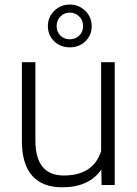

<svg xmlns="http://www.w3.org/2000/svg" viewBox="-20 -796 589 826"><path d="M416 -66.9Q363.3 9.8 247.6 9.8Q163.1 9.8 119.1 -39.3Q75.2 -88.4 74.2 -184.6V-528.3H132.3V-191.9Q132.3 -41 254.4 -41Q381.3 -41 415 -146V-528.3H473.6V0H417ZM186 -683.6Q186 -722.7 213.6 -749.5Q241.2 -776.4 280.3 -776.4Q318.8 -776.4 346.7 -749.5Q374.5 -722.7 374.5 -683.6Q374.5 -645 347.7 -618.7Q320.8 -592.3 280.3 -592.3Q239.7 -592.3 212.9 -618.7Q186 -645 186 -683.6ZM223.6 -683.6Q223.6 -659.2 239.7 -643.1Q255.9 -627 280.3 -627Q304.2 -627 320.8 -642.8Q337.4 -658.7 337.4 -683.6Q337.4 -709.5 320.3 -725.6Q303.2 -741.7 280.3 -741.7Q256.3 -741.7 240 -725.1Q223.6 -708.5 223.6 -683.6Z"/></svg>

Font: SteelSelectRoboto
Style: Regular
Weight: 300
Designer: Google
Version: Version 2.137; 2017